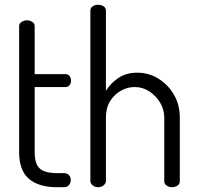

<svg xmlns="http://www.w3.org/2000/svg" viewBox="-20 -783 830 803"><path d="M219 0Q142 0 101 -35Q60 -70 60 -147V-674Q60 -685 70.5 -691.5Q81 -698 92 -698Q105 -698 115 -691.5Q125 -685 125 -674V-473H255Q265 -473 271 -465Q277 -457 277 -446Q277 -435 271 -427Q265 -419 255 -419H125V-147Q125 -98 146 -78.5Q167 -59 219 -59H247Q261 -59 268.5 -50.5Q276 -42 276 -30Q276 -18 268.5 -9Q261 0 247 0Z M390 0Q377 0 367.5 -8Q358 -16 358 -26V-739Q358 -750 367.5 -756.5Q377 -763 390 -763Q404 -763 413.5 -756.5Q423 -750 423 -739V-403Q440 -432 473 -455.5Q506 -479 555 -479Q603 -479 643.5 -453.5Q684 -428 708 -386Q732 -344 732 -292V-26Q732 -13 722 -6.5Q712 0 699 0Q688 0 677.5 -6.5Q667 -13 667 -26V-292Q667 -324 650 -353Q633 -382 605 -400.5Q577 -419 543 -419Q513 -419 485.5 -403.5Q458 -388 440.5 -360Q423 -332 423 -292V-26Q423 -16 413.5 -8Q404 0 390 0Z"/></svg>

Font: Dosis ExtraLight
Style: Regular
Weight: 400
Version: Version 3.001; ttfautohint (v1.8.2)